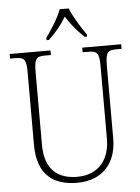

<svg xmlns="http://www.w3.org/2000/svg" viewBox="-61 -978 753 1036"><g transform="rotate(-5 315.0 -460.5)"><path d="M217 -784V-771H230C273 -813 299 -844 326 -889C354 -844 380 -813 423 -771H436V-784C408 -822 368 -886 351 -931H302C286 -886 245 -822 217 -784ZM315 10C459 10 529 -85 529 -210V-605C529 -679 541 -689 589 -689H616V-714H405V-689H435C483 -689 495 -679 495 -606V-211C495 -110 442 -22 318 -22C211 -22 143 -79 143 -210V-605C143 -679 155 -689 203 -689H233V-714H12V-689H40C88 -689 100 -679 100 -607V-214C100 -53 185 10 315 10Z"/></g></svg>

Font: Noto Serif Ethiopic SemiCondensed ExtraLight
Style: Regular
Weight: 200
Width: 4
Designer: Monotype Design Team
Foundry: Monotype Imaging Inc.
Version: Version 2.102